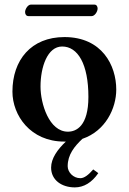

<svg xmlns="http://www.w3.org/2000/svg" viewBox="-20 -605 559 834"><path d="M407 147 385 131C364 155 346 169 329 169C298 169 274 143 274 117C274 67 303 31 338 -2C438 -36 485 -134 485 -216C485 -321 423 -444 260 -444C115 -444 34 -344 34 -207C34 -104 112 10 259 10C261 10 264 10 266 10C230 44 202 83 202 123C202 178 249 209 305 209C344 209 379 188 407 147ZM250 -403C318 -403 364 -327 364 -184C364 -57 311 -33 275 -33C193 -33 156 -155 156 -229C156 -314 186 -403 250 -403ZM378 -535C392 -535 404 -555 404 -568C404 -576 400 -585 390 -585H114C101 -585 89 -565 89 -553C89 -544 93 -535 104 -535Z"/></svg>

Font: Libertinus Serif Semibold
Style: Regular
Weight: 600
Designer: Philipp H. Poll, Khaled Hosny
Foundry: Caleb Maclennan
Version: Version 7.050;RELEASE